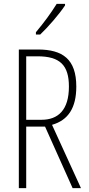

<svg xmlns="http://www.w3.org/2000/svg" viewBox="-20 -969 456 989"><path d="M315 -941V-949H272C240 -898 209 -856 165 -803V-791H187C226 -828 284 -894 315 -941ZM175 -714H77V0H115V-317H212L354 0H397L248 -326C332 -350 373 -414 373 -523C373 -664 303 -714 175 -714ZM173 -679C289 -679 335 -633 335 -523C335 -402 279 -352 194 -352H115V-679Z"/></svg>

Font: Noto Sans Hebrew ExtraCondensed ExtraLight
Style: Regular
Weight: 200
Width: 2
Designer: Monotype Design Team
Foundry: Monotype Imaging Inc.
Version: Version 2.004